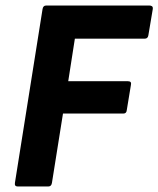

<svg xmlns="http://www.w3.org/2000/svg" viewBox="-20 -675 573 695"><path d="M44 0Q32 0 34 -13L134 -642Q136 -655 147 -655H521Q526 -655 530 -652.5Q534 -650 533 -642L517 -547Q515 -535 504 -535H251L227 -381H443Q457 -381 454 -368L439 -277Q438 -264 427 -264H208L168 -13Q166 0 155 0Z"/></svg>

Font: Sofia Sans Semi Condensed ExtraBold
Style: Italic
Weight: 800
Italic angle: -9°
Version: Version 4.100